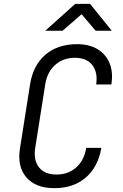

<svg xmlns="http://www.w3.org/2000/svg" viewBox="-20 -970 640 1000"><path d="M263 10Q166 10 117.5 -46Q69 -102 84 -197L137 -533Q153 -631 217 -685.5Q281 -740 382 -740Q445 -740 488.5 -713.5Q532 -687 551 -640Q570 -593 560 -530H481Q490 -594 460.5 -631.5Q431 -669 370 -669Q309 -669 267.5 -632Q226 -595 216 -533L163 -197Q154 -135 183.5 -98Q213 -61 274 -61Q336 -61 377.5 -98.5Q419 -136 429 -200H508Q491 -101 427 -45.5Q363 10 263 10ZM216 -810 372 -950H449L562 -810H478L405 -896L306 -810Z"/></svg>

Font: JetBrains Mono NL Light
Style: Italic
Weight: 300
Italic angle: -9°
Designer: Philipp Nurullin, Konstantin Bulenkov
Foundry: JetBrains
Version: Version 2.304; ttfautohint (v1.8.4.7-5d5b)